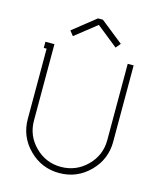

<svg xmlns="http://www.w3.org/2000/svg" viewBox="-130 -976 903 1086"><g transform="rotate(15 321.0 -433.0)"><path d="M323.2 -848.1H319.8L195.8 -750L173.8 -777.8L307.1 -883.8H335.9L469.2 -777.8L445.8 -750ZM106.9 -679.2V-231.9Q106.9 -143.6 169.7 -80.8Q232.4 -18.1 320.8 -18.1Q409.7 -18.1 472.9 -80.8Q536.1 -143.6 536.1 -231.9V-679.2H570.8V-231.9Q570.8 -128.4 497.6 -55.2Q424.3 18.1 320.8 18.1Q217.3 18.1 144 -55.2Q70.8 -128.4 70.8 -231.9V-643.1H54.2V-679.2Z"/></g></svg>

Font: RawengulkPcs
Style: Regular
Weight: 400
Version: Version 0.92